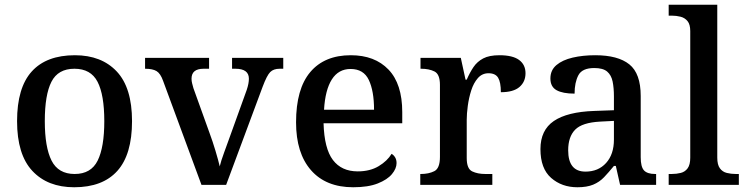

<svg xmlns="http://www.w3.org/2000/svg" viewBox="-20 -780 3151 810"><path d="M293 10Q181 10 116.5 -59Q52 -128 52 -269Q52 -410 114 -478.5Q176 -547 296 -547Q408 -547 472.5 -478.5Q537 -410 537 -269Q537 -128 475 -59Q413 10 293 10ZM295 -46Q364 -46 392 -102.5Q420 -159 420 -269Q420 -380 391.5 -435Q363 -490 294 -490Q225 -490 197 -435Q169 -380 169 -269Q169 -159 197.5 -102.5Q226 -46 295 -46Z M668 -439Q657 -470 640.5 -480Q624 -490 592 -490V-536H862V-490H839Q788 -490 788 -448Q788 -438 790.5 -428.5Q793 -419 796 -408L864 -219Q877 -184 889 -144Q901 -104 907 -78Q912 -100 925.5 -136.5Q939 -173 950 -204L1021 -401Q1030 -428 1030 -448Q1030 -490 973 -490H959V-536H1175V-490H1160Q1134 -490 1120 -476Q1106 -462 1088 -414L934 0H830Z M1470 10Q1355 10 1292 -62Q1229 -134 1229 -264Q1229 -405 1289 -476Q1349 -547 1460 -547Q1561 -547 1619 -486.5Q1677 -426 1677 -307V-260H1345Q1348 -153 1384.5 -105Q1421 -57 1489 -57Q1541 -57 1577.5 -79Q1614 -101 1632 -131Q1641 -126 1647 -116Q1653 -106 1653 -92Q1653 -69 1633.5 -45.5Q1614 -22 1573.5 -6Q1533 10 1470 10ZM1558 -317Q1558 -396 1536 -442.5Q1514 -489 1459 -489Q1408 -489 1380 -445Q1352 -401 1347 -317Z M1753 0V-46H1756Q1789 -46 1812.5 -58Q1836 -70 1836 -118V-422Q1836 -467 1813 -478.5Q1790 -490 1757 -490H1754V-536H1924L1944 -444H1949Q1962 -474 1977.5 -497Q1993 -520 2018.5 -533.5Q2044 -547 2087 -547Q2143 -547 2170 -527Q2197 -507 2197 -471Q2197 -435 2171.5 -413Q2146 -391 2093 -391Q2093 -433 2081.5 -452Q2070 -471 2041 -471Q2014 -471 1996 -450.5Q1978 -430 1968 -398.5Q1958 -367 1953.5 -333.5Q1949 -300 1949 -275V-113Q1949 -68 1972 -57Q1995 -46 2027 -46H2057V0Z M2416 10Q2350 10 2305 -29.5Q2260 -69 2260 -151Q2260 -231 2316.5 -269.5Q2373 -308 2487 -312L2570 -315V-373Q2570 -409 2564.5 -436Q2559 -463 2541.5 -478Q2524 -493 2487 -493Q2436 -493 2420 -462.5Q2404 -432 2404 -385Q2354 -385 2328 -399.5Q2302 -414 2302 -449Q2302 -484 2327.5 -505.5Q2353 -527 2396 -537Q2439 -547 2491 -547Q2587 -547 2635 -508.5Q2683 -470 2683 -375V-117Q2683 -76 2697 -61Q2711 -46 2744 -46H2748V0H2596L2578 -80H2570Q2548 -53 2528.5 -32.5Q2509 -12 2482.5 -1Q2456 10 2416 10ZM2450 -56Q2504 -56 2537 -92.5Q2570 -129 2570 -191V-270L2512 -267Q2436 -263 2406.5 -233Q2377 -203 2377 -146Q2377 -56 2450 -56Z M2801 0V-46H2814Q2834 -46 2852 -50.5Q2870 -55 2881 -70Q2892 -85 2892 -115V-649Q2892 -677 2880.5 -691Q2869 -705 2851 -709.5Q2833 -714 2814 -714H2801V-760H3006V-115Q3006 -85 3017 -70Q3028 -55 3046 -50.5Q3064 -46 3084 -46H3097V0Z"/></svg>

Font: Noto Serif Tibetan Medium
Style: Regular
Weight: 500
Designer: Monotype Design Team
Foundry: Monotype Imaging Inc.
Version: Version 2.103; ttfautohint (v1.8.4.7-5d5b)